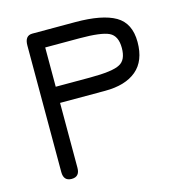

<svg xmlns="http://www.w3.org/2000/svg" viewBox="-97 -713 760 807"><g transform="rotate(-15 283.0 -309.5)"><path d="M152.3 -32.2Q152.3 6.8 117.2 6.8Q82 6.8 82 -32.2V-583Q82 -626 115.2 -626H301.8Q418.9 -626 476.1 -592.8Q533.2 -559.6 533.2 -477.5Q533.2 -395.5 484.9 -355Q436.5 -314.5 348.6 -314.5H152.3ZM301.8 -384.8Q400.4 -384.8 431.6 -402.3Q462.9 -418 462.9 -470.7Q462.9 -523.4 429.2 -539.6Q395.5 -555.7 301.8 -555.7H152.3V-384.8Z"/></g></svg>

Font: Jura
Style: DemiBold
Weight: 600
Version: Version 2.5